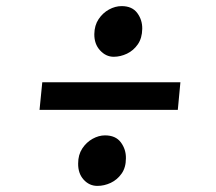

<svg xmlns="http://www.w3.org/2000/svg" viewBox="-20 -636 709 629"><path d="M118.5 -366.5H571L562.5 -276H109.5ZM236 -100.5Q236 -129 249.5 -149.5Q263 -170 283.2 -181.2Q303.5 -192.5 324 -192.5Q359 -192.5 376 -169.5Q393 -146.5 392.5 -117.5Q392.5 -87 378.2 -67Q364 -47 342.8 -37Q321.5 -27 299 -27Q272.5 -27 254 -47.5Q235.5 -68 236 -100.5ZM352.5 -450Q327 -450 307.8 -471Q288.5 -492 289 -524.5Q289.5 -553 303 -573.2Q316.5 -593.5 337 -604.8Q357.5 -616 378.5 -616Q413 -616 429.8 -593.2Q446.5 -570.5 446 -541.5Q445.5 -511 431.5 -490.8Q417.5 -470.5 396 -460.2Q374.5 -450 352.5 -450Z"/></svg>

Font: Merriweather Light 18pt ExtraBold
Style: Italic
Weight: 800
Italic angle: -7.8°
Version: Version 2.101